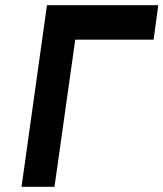

<svg xmlns="http://www.w3.org/2000/svg" viewBox="-20 -720 630 740"><path d="M63 0H190L270 -567H572L590 -700H161Z"/></svg>

Font: Unageo
Style: Bold-Italic
Weight: 700
Designer: Richard Sepsi
Foundry: Richard Sepsi
Version: Version 2.000